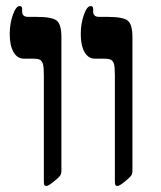

<svg xmlns="http://www.w3.org/2000/svg" viewBox="-20 -609 531 635"><path d="M183.1 -43.9Q183.1 -33.2 177.7 -26.6Q172.4 -20 156.2 -7.1Q140.1 5.9 133.8 5.9Q127.9 5.9 126.5 2.4Q125 -1 125 -12.2V-359.9Q125 -385.7 122.3 -396.2Q119.6 -406.7 112.8 -410.9Q106 -415 86.9 -415H59.1Q37.1 -415 24.7 -436.8Q12.2 -458.5 12.2 -496.1Q12.2 -530.8 22.5 -559.8Q32.7 -588.9 44.9 -588.9Q53.2 -588.9 53.2 -580.1V-570.8Q53.2 -553.2 73.2 -553.2H101.1Q152.8 -553.2 168 -540.5Q183.1 -527.8 183.1 -485.8ZM418 -43.9Q418 -33.2 412.6 -26.6Q407.2 -20 391.1 -7.1Q375 5.9 369.1 5.9Q362.8 5.9 361.3 2.4Q359.9 -1 359.9 -12.2V-359.9Q359.9 -385.7 357.2 -396.2Q354.5 -406.7 347.7 -410.9Q340.8 -415 321.8 -415H293.9Q272 -415 259.5 -436.8Q247.1 -458.5 247.1 -496.1Q247.1 -530.8 257.3 -559.8Q267.6 -588.9 279.8 -588.9Q288.1 -588.9 288.1 -580.1V-570.8Q288.1 -553.2 308.1 -553.2H335.9Q387.7 -553.2 402.8 -540.5Q418 -527.8 418 -485.8Z"/></svg>

Font: Liberation Serif
Style: Bold
Weight: 700
Designer: Steve Matteson
Foundry: Ascender Corporation
Version: Version 2.1.5